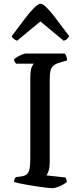

<svg xmlns="http://www.w3.org/2000/svg" viewBox="-20 -984 423 1004"><path d="M250.9 0Q244.1 0 224.4 -2.3Q204.7 -4.5 179.5 -8.3Q154.3 -12.1 128.4 -16.4Q102.6 -20.6 82.5 -25Q62.3 -29.4 53.3 -32.4Q53.3 -40 56.3 -46.9Q59.3 -53.8 62.9 -57.6L90.5 -61.4Q109.6 -64.1 119.7 -72.1Q129.9 -80.1 134.2 -100.2Q138.5 -120.3 138.5 -157.8V-574.3Q138.5 -618.4 146.3 -633.8Q154.1 -649.3 156.3 -651H63.9Q61.9 -655 58.3 -659.1Q54.8 -663.3 52.8 -672.8Q58.3 -679.4 70.4 -686.4Q82.4 -693.5 95 -698.7Q107.5 -704 113.3 -704H318.1Q322.9 -699.2 326.8 -689.8Q330.7 -680.3 330.9 -668.5L288.7 -655.5Q268.9 -649.5 258.3 -639.6Q247.8 -629.7 243.9 -613.2Q240 -596.7 240 -569.3V-133.1Q240 -108.8 234.3 -91.2Q228.7 -73.7 222.9 -66.9L322.4 -55.8Q324.4 -53.8 326.7 -46.4Q329.1 -39 329.4 -32.4Q314.4 -19.6 291.3 -9.8Q268.2 0 250.9 0ZM69.1 -770.8Q59.4 -774.8 51.5 -781.1Q43.7 -787.5 41 -794.2Q80.6 -847.9 109.7 -885.9Q138.7 -923.9 159.3 -944.1Q179.9 -964.4 192 -964.4Q204.6 -964.4 225.1 -943.3Q245.6 -922.3 274.9 -884Q304.1 -845.6 342 -794.2Q338.5 -789.5 331.7 -781.8Q324.9 -774 313.1 -770.8L191.2 -872.1Z"/></svg>

Font: Texturina Medium
Style: Regular
Weight: 500
Designer: Guillermo Torres Carreño
Foundry: Omnibus-Type
Version: Version 1.003